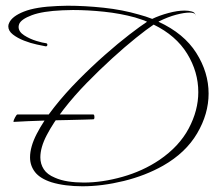

<svg xmlns="http://www.w3.org/2000/svg" viewBox="-20 -611 753 671"><path d="M268 40Q238 40 210.5 36.5Q183 33 160 26Q120 13 102.5 -9.5Q85 -32 85 -61Q85 -98 108.5 -143.5Q132 -189 170 -237Q208 -285 254 -331.5Q300 -378 346.5 -419Q393 -460 432 -490Q471 -520 494 -535Q484 -540 473.5 -543Q463 -546 452 -550Q401 -564 344 -570Q287 -576 235 -576Q225 -576 216 -575.5Q207 -575 198 -575Q129 -572 91.5 -558Q54 -544 47 -527Q45 -521 45 -517Q45 -500 64.5 -487.5Q84 -475 107 -468Q130 -461 141 -460Q146 -459 145.5 -454Q145 -449 140 -449Q130 -451 108.5 -455.5Q87 -460 64 -469Q41 -478 25 -490.5Q9 -503 9 -519Q9 -525 12 -531Q22 -554 63.5 -570.5Q105 -587 181 -590Q189 -590 198 -590.5Q207 -591 216 -591Q276 -591 342 -584Q408 -577 466 -560Q489 -554 512 -545Q537 -557 568.5 -565.5Q600 -574 625 -574Q639 -574 649.5 -571Q660 -568 662 -562Q665 -560 665 -557Q665 -557 664.5 -557.5Q664 -558 664 -559L662 -562Q656 -567 642 -567Q624 -567 595.5 -559.5Q567 -552 535 -536L534 -535Q623 -494 666 -426Q709 -358 709 -284Q709 -213 669 -145Q629 -77 550 -32Q488 3 412.5 21.5Q337 40 268 40ZM273 27Q337 27 408 7Q479 -13 537 -52Q606 -99 639.5 -162Q673 -225 673 -289Q673 -360 634 -423.5Q595 -487 517 -525Q493 -509 455 -478.5Q417 -448 372.5 -407.5Q328 -367 283.5 -321.5Q239 -276 202.5 -229Q166 -182 143.5 -139Q121 -96 121 -61Q121 -38 133 -19.5Q145 -1 172 10Q192 19 218 23Q244 27 273 27ZM28 -185Q27 -185 27 -185.5Q27 -186 27 -186Q27 -190 32.5 -200.5Q38 -211 41 -211H306Q310 -211 310 -201Q310 -194 306 -194Q300 -194 275.5 -193Q251 -192 216.5 -191.5Q182 -191 145 -190Q108 -189 76.5 -187.5Q45 -186 28 -185Z"/></svg>

Font: Waterfall
Style: Regular
Weight: 400
Designer: Robert E. Leuschke
Foundry: Robert E. Leuschke
Version: Version 1.010; ttfautohint (v1.8.3)